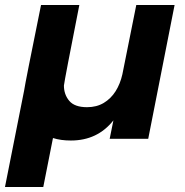

<svg xmlns="http://www.w3.org/2000/svg" viewBox="-52 -558 744 772"><path d="M122 194H-32L45 -194Q49 -223 113 -538H267Q208 -239 205 -214Q205 -178 226.5 -152.5Q248 -127 298 -127Q336.5 -127 365.2 -144.2Q394 -161.5 412.8 -191.2Q431.5 -221 440 -259L496 -538H650L544 0H389L404 -74Q340 7 233 7Q192 7 161 -3Z"/></svg>

Font: Argentum Sans SemiBold
Style: Italic
Weight: 600
Italic angle: -11°
Designer: Julieta Ulanovsky (font), Cristiano Sobral (main changes and remaster)
Foundry: Julieta Ulanovsky (font), Cristiano Sobral (main changes and remaster)
Version: Version 2.007;June 15, 2022;FontCreator 14.0.0.2814 64-bit; 